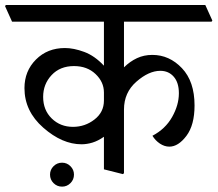

<svg xmlns="http://www.w3.org/2000/svg" viewBox="-47 -669 848 748"><path d="M357.9 -308.6Q357.9 -349.6 325.2 -380.6Q292.5 -411.6 241.2 -411.6Q187 -411.6 154.1 -376.5Q121.1 -341.3 121.1 -291.5Q121.1 -240.2 154.5 -207.5Q188 -174.8 237.3 -174.8Q284.2 -174.8 321 -203.4Q357.9 -231.9 357.9 -277.3ZM436 -584.5V-406.7Q459.5 -429.7 486.6 -442.4Q513.7 -455.1 546.4 -455.1Q612.8 -455.1 661.9 -403.3Q710.9 -351.6 710.9 -258.3Q710.9 -181.6 679.2 -139.6Q647.5 -97.7 612.8 -97.7Q593.8 -97.7 575.9 -109.6Q558.1 -121.6 546.9 -140.1Q597.2 -166.5 623.5 -213.1Q649.9 -259.8 649.9 -305.7Q649.9 -347.2 629.9 -370.1Q609.9 -393.1 577.6 -393.1Q532.7 -393.1 484.4 -350.8Q436 -308.6 436 -242.2V5.9L431.6 9.3L357.9 -9.3V-136.2Q335 -120.1 313.2 -113.5Q291.5 -106.9 270.5 -106.9Q195.3 -106.9 121.8 -171.4Q48.3 -235.8 48.3 -325.7Q48.3 -392.1 93 -437Q137.7 -481.9 206.1 -481.9Q240.2 -481.9 281 -466.8Q321.8 -451.7 357.9 -413.1V-584.5H0L-27.3 -645L-24.4 -649.4H752.9L780.3 -588.9L777.3 -584.5ZM147.9 11.2Q147.9 -7.8 161.6 -21.5Q175.3 -35.2 194.8 -35.2Q213.9 -35.2 227.5 -21.5Q241.2 -7.8 241.2 11.2Q241.2 30.8 227.5 44.4Q213.9 58.1 194.8 58.1Q175.3 58.1 161.6 44.4Q147.9 30.8 147.9 11.2Z"/></svg>

Font: Sitara
Style: Regular
Weight: 400
Designer: Neelakash Kshetrimayum
Foundry: Neelakash Kshetrimayum
Version: Version 1.000;PS Version 1.000;PS 1.0;hotconv 1.;hotconv 1.0